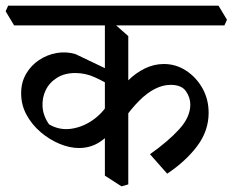

<svg xmlns="http://www.w3.org/2000/svg" viewBox="-50 -628 825 681"><path d="M543 -12 482 -81Q547 -127 586 -170Q625 -213 625 -257Q625 -282 609.5 -304.5Q594 -327 555 -327Q528 -327 500 -313Q472 -299 443.5 -270.5Q415 -242 384 -198L362 -286Q379 -317 405 -343Q431 -369 463.5 -385Q496 -401 531 -401Q574 -401 610 -377.5Q646 -354 668 -315Q690 -276 690 -228Q690 -164 649.5 -110Q609 -56 543 -12ZM230 -103Q197 -103 161 -118Q125 -133 94 -159.5Q63 -186 44 -221Q25 -256 25 -297Q25 -336 42.5 -366Q60 -396 88.5 -415Q117 -434 151 -440Q185 -446 218 -436L354 -371L351 -319Q319 -339 286 -354Q253 -369 217 -369Q179 -369 152 -352Q125 -335 112 -308Q99 -281 101 -249Q103 -217 124 -187Q161 -165 204 -171.5Q247 -178 284.5 -206Q322 -234 342 -276L367 -190Q343 -152 308.5 -127.5Q274 -103 230 -103ZM381 33 322 -5V-562L347 -551L405 -500V26ZM0 -538 -30 -588 -21 -608H725L755 -558L746 -538Z"/></svg>

Font: Eczar
Style: Regular
Weight: 400
Designer: Vaibhav Singh
Foundry: Rosetta Type Foundry
Version: Version 2.000